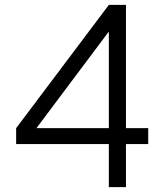

<svg xmlns="http://www.w3.org/2000/svg" viewBox="-20 -765 670 785"><path d="M425 0V-176H46V-241L425 -745H495V-241H586V-176H495V0ZM425 -241V-636L129 -241Z"/></svg>

Font: Kosmopol Plus Jakarta Sans
Style: Regular
Weight: 400
Designer: Gumpita Rahayu
Foundry: Tokotype
Version: Version 2.006